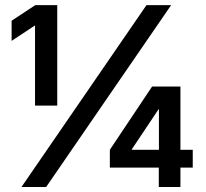

<svg xmlns="http://www.w3.org/2000/svg" viewBox="-20 -748 822 768"><path d="M209 -727.5V-325.7H120.1V-645.5H118.7L26.4 -584.5V-665L121.1 -727.5ZM65.9 0 565.9 -727.5H664.6L164.6 0ZM419.4 -77.6V-148.9L588.4 -401.9H647.5V-311H614.3L507.3 -150.9V-148.9H751V-77.6ZM615.2 0V-99.1L615.7 -130.9V-401.9H701.7V0Z"/></svg>

Font: Inter 28pt SemiBold
Style: Regular
Weight: 600
Designer: Rasmus Andersson
Foundry: rsms
Version: Version 4.001;git-66647c0bb